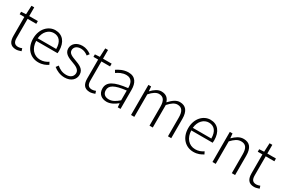

<svg xmlns="http://www.w3.org/2000/svg" viewBox="104 -1810 4362 2945"><g transform="rotate(30 2284.5 -337.0)"><path d="M250 13C274 13 308 4 339 -7L325 -52C306 -44 280 -37 260 -37C189 -37 171 -81 171 -148V-484H324V-533H171V-687H122L115 -533L30 -528V-484H113V-152C113 -53 145 13 250 13Z M643 13C720 13 770 -12 813 -39L791 -82C751 -54 706 -36 649 -36C534 -36 457 -127 454 -257H832C834 -270 835 -284 835 -299C835 -455 758 -547 629 -547C508 -547 395 -439 395 -266C395 -91 506 13 643 13ZM454 -303C465 -425 543 -497 630 -497C723 -497 782 -432 782 -303Z M1108 13C1226 13 1291 -57 1291 -139C1291 -242 1201 -271 1119 -302C1057 -325 995 -347 995 -406C995 -454 1031 -498 1110 -498C1162 -498 1201 -477 1237 -450L1267 -490C1227 -522 1170 -547 1112 -547C1000 -547 937 -481 937 -403C937 -311 1025 -278 1104 -250C1166 -228 1233 -199 1233 -136C1233 -81 1192 -35 1111 -35C1038 -35 989 -63 943 -102L912 -60C960 -20 1030 13 1108 13Z M1557 13C1581 13 1615 4 1646 -7L1632 -52C1613 -44 1587 -37 1567 -37C1496 -37 1478 -81 1478 -148V-484H1631V-533H1478V-687H1429L1422 -533L1337 -528V-484H1420V-152C1420 -53 1452 13 1557 13Z M1853 13C1921 13 1985 -24 2039 -68H2041L2047 0H2096V-338C2096 -456 2051 -547 1924 -547C1837 -547 1763 -505 1722 -477L1748 -435C1785 -463 1846 -496 1916 -496C2017 -496 2040 -414 2038 -335C1803 -308 1698 -252 1698 -134C1698 -35 1767 13 1853 13ZM1865 -36C1806 -36 1756 -64 1756 -137C1756 -219 1828 -268 2038 -292V-119C1975 -64 1924 -36 1865 -36Z M2282 0H2340V-399C2396 -463 2447 -495 2494 -495C2573 -495 2609 -444 2609 -333V0H2667V-399C2724 -463 2773 -495 2821 -495C2899 -495 2936 -444 2936 -333V0H2994V-341C2994 -478 2941 -547 2834 -547C2772 -547 2714 -504 2654 -439C2635 -504 2592 -547 2507 -547C2447 -547 2387 -505 2339 -452H2337L2330 -533H2282Z M3390 13C3467 13 3517 -12 3560 -39L3538 -82C3498 -54 3453 -36 3396 -36C3281 -36 3204 -127 3201 -257H3579C3581 -270 3582 -284 3582 -299C3582 -455 3505 -547 3376 -547C3255 -547 3142 -439 3142 -266C3142 -91 3253 13 3390 13ZM3201 -303C3212 -425 3290 -497 3377 -497C3470 -497 3529 -432 3529 -303Z M3724 0H3782V-399C3844 -463 3888 -495 3950 -495C4032 -495 4067 -444 4067 -333V0H4125V-341C4125 -478 4074 -547 3963 -547C3890 -547 3835 -505 3781 -452H3779L3772 -533H3724Z M4467 13C4491 13 4525 4 4556 -7L4542 -52C4523 -44 4497 -37 4477 -37C4406 -37 4388 -81 4388 -148V-484H4541V-533H4388V-687H4339L4332 -533L4247 -528V-484H4330V-152C4330 -53 4362 13 4467 13Z"/></g></svg>

Font: Noto Sans CJK KR Light
Style: Regular
Weight: 300
Designer: Ryoko NISHIZUKA (kana & ideographs); Paul D. Hunt (Latin, Greek & Cyrillic); Wenlong ZHANG (bopomofo); Sandoll Communica
Foundry: Adobe Systems Incorporated
Version: Version 1.004;PS 1.004;hotconv 1.0.82;makeotf.lib2.5.63406